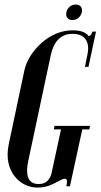

<svg xmlns="http://www.w3.org/2000/svg" viewBox="-20 -842 456 868"><path d="M280.2 -787Q283.5 -802.2 295.2 -811.9Q307 -821.5 322.2 -821.5Q338.2 -821.5 345.5 -811.9Q352.8 -802.2 350.2 -787Q346 -771 334.6 -761.2Q323.2 -751.5 307.2 -751.5Q292 -751.5 284.4 -761.2Q276.8 -771 280.2 -787ZM149 6Q119 6 91.9 -7.5Q64.8 -21 44.9 -46.6Q25 -72.2 17.6 -108.8Q10.2 -145.2 19.8 -191.2L90.2 -523.8Q97.2 -556.5 117.5 -588.8Q137.8 -621 167.1 -647.4Q196.5 -673.8 232.9 -689.4Q269.2 -705 309.8 -705Q334.8 -705 352.8 -698.6Q370.8 -692.2 380.5 -679Q388 -680.5 391 -684.5Q394 -688.5 398 -699H414L380 -539.8H364L375.8 -598.5Q384 -638.8 367.1 -663.9Q350.2 -689 306.8 -689Q280.8 -689 261.1 -677.4Q241.5 -665.8 228.6 -644.1Q215.8 -622.5 209.2 -591.2L107.2 -111.8Q100.5 -79.2 103.4 -56.4Q106.2 -33.5 118.9 -21.8Q131.5 -10 154.8 -10Q179.2 -10 193.5 -23.4Q207.8 -36.8 213 -59L255.8 -257H223.2L226.5 -273H387L383.8 -257H352L296.2 0H280.2Q284 -19 282.2 -26.4Q280.5 -33.8 273.8 -33.8Q263.2 -33.8 246.1 -23.8Q229 -13.8 204.8 -3.9Q180.5 6 149 6Z"/></svg>

Font: Emberly Black
Style: Italic
Weight: 900
Italic angle: -12°
Designer: Rajesh Rajput
Foundry: Rajesh Rajput
Version: Version 1.000